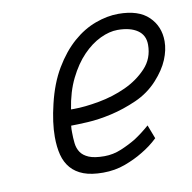

<svg xmlns="http://www.w3.org/2000/svg" viewBox="-64 -573 649 648"><g transform="rotate(-10 260.0 -249.5)"><path d="M253 -44Q283 -44 311.5 -56Q340 -68 363 -82Q389 -99 414 -121L432 -74Q407 -50 376 -32Q350 -16 315 -3Q280 10 239 10Q199 10 172.5 0Q146 -10 129.5 -29Q113 -48 106 -75Q99 -102 99 -137Q99 -186 114 -248Q130 -316 159.5 -365.5Q189 -415 225.5 -447Q262 -479 303 -494Q344 -509 382 -509Q451 -509 485.5 -475.5Q520 -442 520 -391Q520 -361 506.5 -328.5Q493 -296 463 -263Q431 -228 387 -208.5Q343 -189 299 -179Q255 -169 217 -167Q179 -165 160 -165Q159 -159 159 -153.5Q159 -148 159 -142Q159 -123 161 -105Q163 -87 172 -73.5Q181 -60 200 -52Q219 -44 253 -44ZM179 -219Q216 -219 265.5 -228Q315 -237 358.5 -257Q402 -277 432.5 -309.5Q463 -342 463 -389Q463 -422 438 -439Q413 -456 370 -456Q342 -456 310.5 -441Q279 -426 250.5 -396.5Q222 -367 200 -322.5Q178 -278 169 -219Z"/></g></svg>

Font: Panefresco 250wt
Style: Italic
Weight: 300
Version: Version 1.000